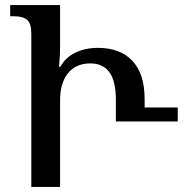

<svg xmlns="http://www.w3.org/2000/svg" viewBox="-20 -734 736 754"><path d="M103 0V-601Q103 -642 86.5 -656Q70 -670 37 -670H20V-714H216V-551Q216 -535 215 -515.5Q214 -496 212 -472H217Q237 -508 275.5 -527Q314 -546 365 -546Q452 -546 500 -495Q548 -444 548 -344V-312H678V-257H435V-341Q435 -416 409.5 -450.5Q384 -485 335 -485Q278 -485 247 -446.5Q216 -408 216 -341V0Z"/></svg>

Font: Noto Serif Georgian SemiCondensed Medium
Style: Regular
Weight: 500
Width: 4
Designer: Monotype Design Team, Akaki Razmadze
Foundry: Google LLC
Version: Version 2.003; ttfautohint (v1.8.4.7-5d5b)